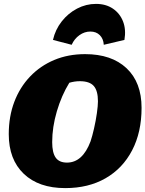

<svg xmlns="http://www.w3.org/2000/svg" viewBox="-20 -952 747 986"><path d="M315 14Q179 14 102 -59.5Q25 -133 25 -263Q25 -354 53.5 -429Q82 -504 134.5 -559Q187 -614 258.5 -644Q330 -674 417 -674Q553 -674 630 -601.5Q707 -529 707 -398Q707 -273 658.5 -180Q610 -87 522 -36.5Q434 14 315 14ZM324 -117Q404 -117 445 -226Q454 -253 463 -292.5Q472 -332 477.5 -370.5Q483 -409 483 -432Q483 -486 461.5 -510.5Q440 -535 390 -535Q363 -535 336 -527Q296 -462 272 -380.5Q248 -299 248 -222Q248 -168 266 -142.5Q284 -117 324 -117ZM473 -932Q524 -932 560 -907.5Q596 -883 612 -841.5Q628 -800 619 -747L513 -722Q511 -753 492.5 -771.5Q474 -790 444 -790Q414 -790 388 -771.5Q362 -753 348 -722L252 -747Q264 -800 297 -842Q330 -884 376 -908Q422 -932 473 -932Z"/></svg>

Font: Piazzolla Black
Style: Italic
Weight: 900
Italic angle: -11.3°
Designer: Juan Pablo del Peral
Foundry: Huerta Tipografica
Version: Version 1.330